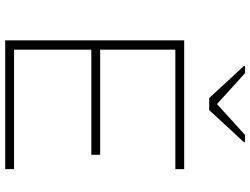

<svg xmlns="http://www.w3.org/2000/svg" viewBox="-132 -830 962 738"><g transform="rotate(90 349.0 -461.0)"><path d="M135 0V-688H630V-654H171V-365H575V-331H171V-34H630V0ZM357 -784 234 -917V-922H261L380 -814L499 -922H526V-917L403 -784Z"/></g></svg>

Font: Saira Expanded Thin
Style: Regular
Weight: 250
Width: 7
Designer: Hector Gatti with collaboration of the Omnibus-Type team
Foundry: Omnibus-Type
Version: Version 1.101